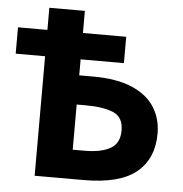

<svg xmlns="http://www.w3.org/2000/svg" viewBox="-52 -764 776 813"><g transform="rotate(5 336.5 -357.0)"><path d="M125 0V-508H0V-620H125V-714H276V-620H460V-508H276V-440H336Q436 -440 501 -412Q566 -384 597 -335Q628 -286 628 -223Q628 -117 557.5 -58.5Q487 0 333 0ZM276 -124H327Q396 -124 435.5 -146Q475 -168 475 -223Q475 -280 432 -298Q389 -316 315 -316H276Z"/></g></svg>

Font: Noto Sans
Style: Bold
Weight: 700
Designer: Monotype Design Team
Foundry: Monotype Imaging Inc.
Version: Version 2.000;GOOG;noto-source:20170915:90ef993387c0; ttfaut